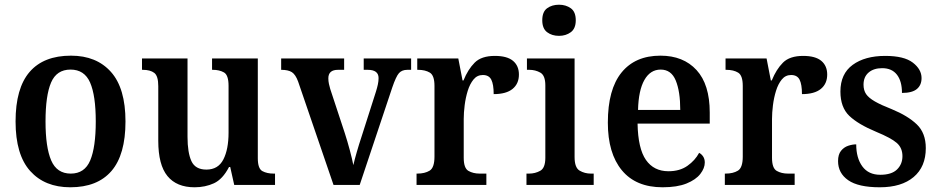

<svg xmlns="http://www.w3.org/2000/svg" viewBox="-20 -784 3981 814"><path d="M278 10Q170 10 108 -59Q46 -128 46 -269Q46 -410 105.5 -479Q165 -548 281 -548Q389 -548 450.5 -479Q512 -410 512 -269Q512 -128 452.5 -59Q393 10 278 10ZM280 -48Q339 -48 362.5 -104Q386 -160 386 -269Q386 -379 362 -434Q338 -489 279 -489Q220 -489 196.5 -434Q173 -379 173 -269Q173 -160 197 -104Q221 -48 280 -48Z M805 10Q729 10 690 -37.5Q651 -85 651 -187V-419Q651 -462 634 -475Q617 -488 585 -488H582V-536H775V-204Q775 -137 791.5 -101Q808 -65 855 -65Q905 -65 927 -108Q949 -151 949 -222V-420Q949 -466 929.5 -477Q910 -488 882 -488H879V-536H1073V-113Q1073 -69 1092.5 -58.5Q1112 -48 1140 -48H1146V0H973L956 -76H951Q924 -24 887 -7Q850 10 805 10Z M1244 -438Q1233 -468 1217.5 -478Q1202 -488 1172 -488V-536H1439V-488H1413Q1372 -488 1372 -452Q1372 -440 1374.5 -428.5Q1377 -417 1380 -407L1442 -219Q1453 -185 1463 -147.5Q1473 -110 1478 -84Q1483 -106 1492.5 -139Q1502 -172 1512 -202L1574 -396Q1579 -412 1582 -426Q1585 -440 1585 -453Q1585 -488 1539 -488H1522V-536H1723V-488H1707Q1684 -488 1671.5 -474Q1659 -460 1643 -413L1505 0H1394Z M1746 0V-48H1749Q1781 -48 1801.5 -60.5Q1822 -73 1822 -120V-420Q1822 -464 1802.5 -476Q1783 -488 1752 -488H1749V-536H1923L1941 -443H1945Q1964 -490 1992.5 -518.5Q2021 -547 2078 -547Q2130 -547 2155 -526Q2180 -505 2180 -468Q2180 -429 2153 -407Q2126 -385 2073 -385Q2073 -426 2063 -446Q2053 -466 2027 -466Q2003 -466 1987.5 -447Q1972 -428 1963 -399Q1954 -370 1950 -338Q1946 -306 1946 -280V-115Q1946 -71 1966 -59.5Q1986 -48 2014 -48H2042V0Z M2350 -632Q2320 -632 2299.5 -647.5Q2279 -663 2279 -698Q2279 -734 2299.5 -749Q2320 -764 2350 -764Q2379 -764 2400 -749Q2421 -734 2421 -698Q2421 -663 2400 -647.5Q2379 -632 2350 -632ZM2212 0V-48H2223Q2249 -48 2270.5 -60Q2292 -72 2292 -115V-422Q2292 -464 2271 -476Q2250 -488 2224 -488H2214V-536H2416V-118Q2416 -73 2437.5 -60.5Q2459 -48 2485 -48H2497V0Z M2789 10Q2676 10 2616.5 -62Q2557 -134 2557 -264Q2557 -405 2615 -476.5Q2673 -548 2780 -548Q2877 -548 2933 -487Q2989 -426 2989 -307V-260H2683Q2685 -154 2718.5 -106Q2752 -58 2814 -58Q2862 -58 2894.5 -81Q2927 -104 2944 -136Q2954 -131 2961 -120.5Q2968 -110 2968 -95Q2968 -71 2949 -46.5Q2930 -22 2890.5 -6Q2851 10 2789 10ZM2864 -318Q2864 -396 2845 -442.5Q2826 -489 2781 -489Q2737 -489 2712 -445Q2687 -401 2685 -318Z M3053 0V-48H3056Q3088 -48 3108.5 -60.5Q3129 -73 3129 -120V-420Q3129 -464 3109.5 -476Q3090 -488 3059 -488H3056V-536H3230L3248 -443H3252Q3271 -490 3299.5 -518.5Q3328 -547 3385 -547Q3437 -547 3462 -526Q3487 -505 3487 -468Q3487 -429 3460 -407Q3433 -385 3380 -385Q3380 -426 3370 -446Q3360 -466 3334 -466Q3310 -466 3294.5 -447Q3279 -428 3270 -399Q3261 -370 3257 -338Q3253 -306 3253 -280V-115Q3253 -71 3273 -59.5Q3293 -48 3321 -48H3349V0Z M3710 10Q3619 10 3576 -20Q3533 -50 3533 -101Q3533 -129 3545.5 -144.5Q3558 -160 3576 -166Q3594 -172 3610 -172Q3610 -114 3636 -78.5Q3662 -43 3712 -43Q3760 -43 3783 -65.5Q3806 -88 3806 -122Q3806 -157 3782 -178Q3758 -199 3695 -225Q3618 -257 3580.5 -293Q3543 -329 3543 -396Q3543 -471 3595 -509Q3647 -547 3733 -547Q3813 -547 3850 -518.5Q3887 -490 3887 -453Q3887 -423 3867 -406.5Q3847 -390 3804 -390Q3804 -440 3782.5 -467.5Q3761 -495 3720 -495Q3684 -495 3662.5 -476.5Q3641 -458 3641 -425Q3641 -401 3652 -385Q3663 -369 3689 -354Q3715 -339 3761 -321Q3829 -293 3867 -256.5Q3905 -220 3905 -156Q3905 -77 3853.5 -33.5Q3802 10 3710 10Z"/></svg>

Font: Noto Serif Tamil SemiCondensed SemiBold
Style: Italic
Weight: 600
Width: 4
Italic angle: -12°
Designer: Indian Type Foundry, Tom Grace, and the Monotype Design Team
Foundry: Monotype Imaging Inc.
Version: Version 2.003; ttfautohint (v1.8.4.7-5d5b)